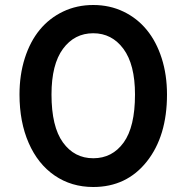

<svg xmlns="http://www.w3.org/2000/svg" viewBox="-20 -734 746 768"><path d="M353 14Q265.5 14 198.5 -32Q131.5 -78 94.8 -162Q58 -246 58 -356Q58 -434.5 79.2 -501.2Q100.5 -568 139 -614.8Q177.5 -661.5 232.5 -687.8Q287.5 -714 353 -714Q419 -714 474 -687.5Q529 -661 567.2 -614.2Q605.5 -567.5 626.8 -501Q648 -434.5 648 -356Q648 -189.5 567.2 -87.8Q486.5 14 353 14ZM353 -101Q429 -101 474.5 -163.8Q520 -226.5 520 -356Q520 -476 473.8 -538.5Q427.5 -601 353 -601Q278 -601 232 -538.8Q186 -476.5 186 -356Q186 -227.5 231.8 -164.2Q277.5 -101 353 -101Z"/></svg>

Font: Cabin
Style: Bold
Weight: 700
Designer: Pablo Impallari
Foundry: Pablo Impallari. http://www.impallari.com Igino Marini. http://www.ikern.com
Version: Version 3.001;hotconv 1.0.109;makeotfexe 2.5.65596